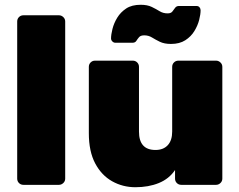

<svg xmlns="http://www.w3.org/2000/svg" viewBox="-20 -774 1002 804"><path d="M78 0Q67 0 59.5 -7.5Q52 -15 52 -26V-684Q52 -695 59.5 -702.5Q67 -710 78 -710H227Q237 -710 245 -702.5Q253 -695 253 -684V-26Q253 -15 245 -7.5Q237 0 227 0Z M547 10Q494 10 449.5 -15Q405 -40 378.5 -90Q352 -140 352 -216V-494Q352 -505 359.5 -512.5Q367 -520 378 -520H536Q547 -520 554.5 -512.5Q562 -505 562 -494V-223Q562 -146 631 -146Q664 -146 682.5 -166Q701 -186 701 -223V-494Q701 -505 708.5 -512.5Q716 -520 727 -520H885Q895 -520 903 -512.5Q911 -505 911 -494V-26Q911 -15 903 -7.5Q895 0 885 0H739Q728 0 720.5 -7.5Q713 -15 713 -26V-62Q688 -25 645 -7.5Q602 10 547 10ZM696 -590Q668 -590 649.5 -599Q631 -608 616.5 -617Q602 -626 584 -626Q569 -626 562.5 -618.5Q556 -611 551 -603Q546 -595 535 -595H463Q456 -595 450.5 -600.5Q445 -606 445 -613Q445 -629 451 -653Q457 -677 471 -700Q485 -723 508.5 -738.5Q532 -754 569 -754Q597 -754 615.5 -745Q634 -736 648.5 -727Q663 -718 682 -718Q696 -718 702 -726Q708 -734 713.5 -741.5Q719 -749 730 -749H802Q811 -749 815.5 -743.5Q820 -738 820 -731Q820 -714 814 -690.5Q808 -667 794 -644Q780 -621 756 -605.5Q732 -590 696 -590Z"/></svg>

Font: Rubik ExtraBold
Style: Regular
Weight: 800
Designer: Hubert and Fischer
Foundry: Hubert and Fischer
Version: Version 2.300;gftools[0.9.30]